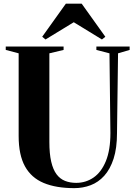

<svg xmlns="http://www.w3.org/2000/svg" viewBox="-20 -990 716 1019"><path d="M374.5 8.5Q277.5 8.5 211.8 -19Q146 -46.5 112.5 -107.2Q79 -168 79 -268V-707L10.5 -725V-743H317.5V-725L242 -707V-236.5Q242 -174 251.8 -132Q261.5 -90 280 -65.2Q298.5 -40.5 325 -30Q351.5 -19.5 384.5 -19.5Q435.5 -19.5 476.8 -48Q518 -76.5 542 -135.2Q566 -194 566 -283.5L561 -707L491.5 -725V-743H668V-725L606.5 -707L601 -284.5Q601 -203.5 582.8 -147.5Q564.5 -91.5 533.2 -57Q502 -22.5 461 -7Q420 8.5 374.5 8.5ZM221.5 -780.5 204 -795 329.5 -970.5H413.5L539 -795L521 -780.5L371.5 -872Z"/></svg>

Font: Merriweather 144pt
Style: Bold
Weight: 700
Version: Version 2.100